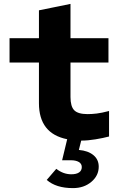

<svg xmlns="http://www.w3.org/2000/svg" viewBox="-20 -712 640 986"><path d="M398 10Q398 10 397.5 10Q397 10 397 10L385 58Q432 62 459.5 84.5Q487 107 487 144Q487 190 449 222Q411 254 355 254Q311 254 277.5 243.5Q244 233 220 212L269 155Q305 183 346 183Q372 183 386 173.5Q400 164 400 146Q400 129 385 120Q370 111 344 111H299L325 3Q180 -26 180 -182V-391H29V-516H180V-659L342 -692V-516H537V-391H342V-214Q342 -165 361.5 -145.5Q381 -126 430 -126Q452 -126 477 -129Q502 -132 540 -142V-11Q510 -3 470.5 3.5Q431 10 398 10Z"/></svg>

Font: Red Hat Mono
Style: Regular
Weight: 300
Monospace: yes
Designer: Pentagram, MCKL
Foundry: Pentagram, MCKL
Version: Version 1.023